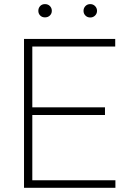

<svg xmlns="http://www.w3.org/2000/svg" viewBox="-20 -897 609 917"><path d="M531.2 -36.1V0H116.7V-36.1ZM134.3 -710.9V0H94.7V-710.9ZM481.4 -384.3V-347.7H116.7V-384.3ZM530.3 -710.9V-674.8H116.7V-710.9ZM163.1 -845.2Q163.1 -858.9 171.9 -868.2Q180.7 -877.4 194.8 -877.4Q209 -877.4 218.3 -868.2Q227.5 -858.9 227.5 -845.2Q227.5 -832 218.3 -823Q209 -814 194.8 -814Q180.7 -814 171.9 -823Q163.1 -832 163.1 -845.2ZM378.9 -845.2Q378.9 -858.4 387.9 -867.9Q397 -877.4 411.1 -877.4Q424.8 -877.4 434.1 -867.9Q443.4 -858.4 443.4 -845.2Q443.4 -832 434.1 -822.8Q424.8 -813.5 411.1 -813.5Q397 -813.5 387.9 -822.8Q378.9 -832 378.9 -845.2Z"/></svg>

Font: Roboto ExtraLight
Style: Regular
Weight: 250
Designer: Christian Robertson
Foundry: Google
Version: Version 3.009; 2024